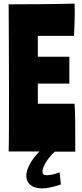

<svg xmlns="http://www.w3.org/2000/svg" viewBox="-20 -841 455 1066"><path d="M311 116C286 126 257 132 238 132C223 132 216 125 216 111C216 84 244 38 284 1H398C398 -149 398 -203 394 -265H190V-377H365V-526H190V-642H391C393 -681 395 -739 395 -772C395 -794 394 -804 394 -821C286 -818 133 -817 28 -817C28 -764 30 -544 30 -342C30 -194 30 -56 28 0H199C153 47 126 97 126 135C126 178 159 205 212 205C239 205 275 198 318 183Z"/></svg>

Font: Ranchers
Style: Regular
Weight: 400
Designer: Pablo Impallari, Brenda Gallo
Foundry: Pablo Impallari, Brenda Gallo
Version: Version 1.000